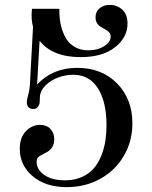

<svg xmlns="http://www.w3.org/2000/svg" viewBox="-20 -748 622 786"><path d="M110.8 -711.9H223.1Q222.2 -678.2 228.3 -649.2Q234.4 -620.1 247.6 -595.5Q260.7 -570.8 284.9 -556.4Q309.1 -542 341.8 -542Q379.9 -542 406.5 -559.1Q433.1 -576.2 433.1 -598.1Q433.1 -608.4 426.8 -615.5Q420.4 -622.6 411.4 -627.4Q402.3 -632.3 393.1 -637.7Q383.8 -643.1 377.4 -652.8Q371.1 -662.6 371.1 -676.8Q371.1 -700.7 387.9 -714.4Q404.8 -728 429.2 -728Q459 -728 480.5 -708.7Q502 -689.5 502 -651.9Q502 -594.7 450.7 -554.4Q399.4 -514.2 310.1 -514.2Q194.3 -514.2 142.1 -581.1L131.8 -401.9Q195.3 -470.2 295.9 -470.2Q397 -470.2 459.5 -406.2Q522 -342.3 522 -243.2Q522 -168.9 486.3 -108.9Q450.7 -48.8 389.4 -15.4Q328.1 18.1 253.9 18.1Q166.5 18.1 113.8 -26.6Q61 -71.3 61 -138.2Q61 -185.1 85.9 -210.9Q110.8 -236.8 144 -236.8Q171.4 -236.8 186.8 -219.7Q202.1 -202.6 202.1 -178.2Q202.1 -138.7 166 -122.1Q143.1 -110.8 136.5 -104.5Q129.9 -98.1 129.9 -85.9Q129.9 -53.7 161.4 -31.7Q192.9 -9.8 246.1 -9.8Q285.6 -9.8 315.9 -23.7Q346.2 -37.6 364.7 -59.6Q383.3 -81.5 395.3 -112.3Q407.2 -143.1 411.6 -173.1Q416 -203.1 416 -236.8Q416 -330.1 381.1 -386Q346.2 -441.9 279.8 -441.9Q249 -441.9 218.5 -430.9Q188 -419.9 165.8 -397.7Q143.6 -375.5 143.1 -348.1Q143.1 -335 142.1 -326.7Q141.1 -318.4 134.8 -310.1Q128.4 -301.8 116.2 -301.8Q89.8 -301.8 89.8 -331.1Q89.8 -338.4 95.9 -361.1Q102.1 -383.8 103 -412.1L115.2 -638.2Q106.4 -669.9 110.8 -711.9Z"/></svg>

Font: Flanker Steampunk
Style: Regular
Weight: 400
Designer: Alexey Kryukov, Leonardo Di Lena
Foundry: Alexey Kryukov, Leonardo Di Lena
Version: 1.210